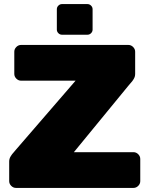

<svg xmlns="http://www.w3.org/2000/svg" viewBox="-20 -920 732 940"><path d="M258.3 -775V-875Q258.3 -885 265.8 -892.5Q273.3 -900 283.3 -900H408.3Q418.3 -900 425.8 -892.5Q433.3 -885 433.3 -875V-775Q433.3 -765 425.8 -757.5Q418.3 -750 408.3 -750H283.3Q273.3 -750 265.8 -757.5Q258.3 -765 258.3 -775ZM25 -33.3V-129.2Q25 -135.8 26.7 -142.1Q28.3 -148.3 32.5 -155Q36.7 -161.7 39.2 -165Q41.7 -168.3 49.2 -176.7Q56.7 -185 58.3 -187.5L350 -525H83.3Q70 -525 60 -535Q50 -545 50 -558.3V-666.7Q50 -680 60 -690Q70 -700 83.3 -700H608.3Q621.7 -700 631.7 -690Q641.7 -680 641.7 -666.7V-558.3Q641.7 -551.7 640 -545.4Q638.3 -539.2 634.2 -532.5Q630 -525.8 627.5 -522.5Q625 -519.2 617.5 -510.8Q610 -502.5 608.3 -500L341.7 -175H633.3Q646.7 -175 656.7 -165Q666.7 -155 666.7 -141.7V-33.3Q666.7 -20 656.7 -10Q646.7 0 633.3 0H58.3Q45 0 35 -10Q25 -20 25 -33.3Z"/></svg>

Font: BoonTook Mon
Style: Regular
Weight: 400
Designer: Sungsit Sawaiwan
Foundry: FontUni
Version: Version 3.0